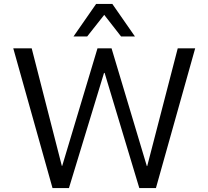

<svg xmlns="http://www.w3.org/2000/svg" viewBox="-20 -949 1052 969"><path d="M245 0 47 -705H140L292 -112H294L472 -705H543L721 -111H723L877 -705H965L767 0H683L508 -581H505L328 0ZM351 -765 465 -929H547L661 -765H591L506 -874L420 -765Z"/></svg>

Font: Nunito Sans 7pt SemiCondensed
Style: Regular
Weight: 400
Width: 4
Designer: Vernon Adams
Foundry: Vernon Adams
Version: Version 3.101;gftools[0.9.27]